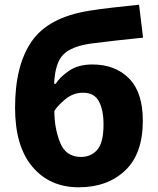

<svg xmlns="http://www.w3.org/2000/svg" viewBox="-20 -786 673 816"><path d="M44 -328Q44 -165 117.5 -77.5Q191 10 315 10Q436 10 511.5 -61Q587 -132 587 -273Q587 -394 528 -453Q469 -512 373 -512Q312 -512 272.5 -484.5Q233 -457 217 -430H210Q214 -518 248.5 -553.5Q283 -589 367 -601Q413 -607 475.5 -614Q538 -621 588 -626L571 -766Q515 -760 460.5 -754Q406 -748 357 -740Q185 -712 114.5 -610Q44 -508 44 -328ZM324 -119Q260 -119 235.5 -180Q211 -241 211 -314Q221 -333 255.5 -362.5Q290 -392 333 -392Q381 -392 400.5 -355Q420 -318 420 -257Q420 -180 393.5 -149.5Q367 -119 324 -119Z"/></svg>

Font: Noto Sans UI Extra
Style: Regular
Weight: 800
Designer: Monotype Design Team
Foundry: Monotype Imaging Inc.
Version: Version 1.901